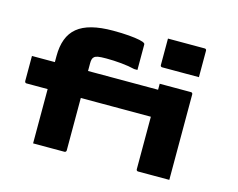

<svg xmlns="http://www.w3.org/2000/svg" viewBox="-109 -975 1417 1141"><g transform="rotate(15 600.0 -404.5)"><path d="M37 -500H846Q849 -500 851 -498.5Q853 -497 854.5 -495Q856 -493 856 -489Q856 -450 856 -411Q856 -372 856 -334H48Q44 -334 42 -335.5Q40 -337 38.5 -339.5Q37 -342 37 -345Q37 -383 37 -422Q37 -461 37 -500ZM382 -11Q382 -7 379 -3.5Q376 0 371 0Q322 0 274.5 0Q227 0 178 0Q178 -26 178 -53Q178 -80 178 -108Q178 -164 178 -217.5Q178 -271 178 -324Q178 -377 178 -430Q178 -483 178 -538Q178 -597 194.5 -641Q211 -685 245.5 -713.5Q280 -742 334.5 -756Q389 -770 465 -770Q520 -770 561.5 -766.5Q603 -763 629 -757.5Q655 -752 661 -745Q663 -744 663.5 -741.5Q664 -739 664 -737Q664 -699 664 -660Q664 -621 664 -582H644Q608 -591 561 -595.5Q514 -600 468 -600Q433 -600 417 -597Q401 -594 394 -587Q387 -581 384.5 -571Q382 -561 382 -546Q382 -497 382 -434.5Q382 -372 382 -306Q382 -240 382 -179.5Q382 -119 382 -74.5Q382 -30 382 -11ZM791 -809Q812 -809 841.5 -809Q871 -809 904 -809Q937 -809 966.5 -809Q996 -809 1017 -809Q1022 -809 1025 -806Q1028 -803 1028 -798V-635Q1007 -635 977.5 -635Q948 -635 915 -635Q882 -635 852.5 -635Q823 -635 802 -635Q797 -635 794 -638Q791 -641 791 -646ZM813 -537Q827 -537 852.5 -537Q878 -537 907.5 -537Q937 -537 964 -537Q991 -537 1005 -537Q1009 -537 1011 -535.5Q1013 -534 1014.5 -532Q1016 -530 1016 -526Q1016 -491 1016 -436Q1016 -381 1016 -319Q1016 -257 1016 -199Q1016 -141 1016 -98Q1016 -82 1016 -66Q1016 -50 1016 -33.5Q1016 -17 1016 0Q968 0 920 0Q872 0 824 0Q819 0 816 -3Q813 -6 813 -11Q813 -28 813 -63Q813 -98 813 -141Q813 -184 813 -226.5Q813 -269 813 -304.5Q813 -340 813 -357Q813 -387 813 -417Q813 -447 813 -477Q813 -507 813 -537Z"/></g></svg>

Font: Recursive Monospace Black
Style: Regular
Weight: 900
Version: Version 1.047